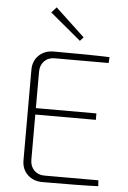

<svg xmlns="http://www.w3.org/2000/svg" viewBox="-61 -967 675 1011"><g transform="rotate(5 276.5 -461.5)"><path d="M334 -758 171 -894 197 -923 352 -778ZM495 -35 497 -4Q401 0 203 0Q154 0 123.5 -29.5Q93 -59 93 -106V-584Q93 -631 123.5 -660.5Q154 -690 203 -690Q401 -690 497 -686L495 -655H210Q176 -655 155 -633.5Q134 -612 134 -577V-385H454V-351H134V-113Q134 -78 155 -56.5Q176 -35 210 -35Z"/></g></svg>

Font: Exo 2.0 Extra Light
Style: Regular
Weight: 250
Designer: Natanael Gama
Version: Version 1.001;PS 001.001;hotconv 1.0.70;makeotf.lib2.5.58329